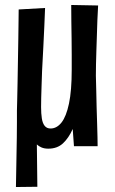

<svg xmlns="http://www.w3.org/2000/svg" viewBox="-20 -587 462 771"><path d="M44 164Q45 100 46 51Q47 2 47.5 -34.5Q48 -71 48 -97.5Q48 -124 48 -143Q48 -153 49 -182.5Q50 -212 50.5 -253.5Q51 -295 52 -340.5Q53 -386 53.5 -428.5Q54 -471 54.5 -503Q55 -535 55 -549L161 -555Q160 -521 158 -482Q156 -443 154 -398.5Q152 -354 149 -303Q148 -272 147 -244.5Q146 -217 145.5 -195Q145 -173 145 -157Q145 -131 148 -111.5Q151 -92 159.5 -81.5Q168 -71 183 -71Q208 -71 227 -95Q246 -119 257 -171Q268 -223 268 -307Q268 -335 268 -367Q268 -399 267.5 -432.5Q267 -466 266.5 -500Q266 -534 266 -567L374 -565Q372 -536 371 -505Q370 -474 369 -443Q368 -412 367 -383Q366 -354 365.5 -328.5Q365 -303 365 -283Q366 -257 366.5 -224Q367 -191 368 -156.5Q369 -122 370 -91Q371 -60 371.5 -36Q372 -12 372 0H277L272 -69Q256 -33 233 -11.5Q210 10 174 10Q158 10 146.5 5Q135 0 128 -7Q129 35 129 77.5Q129 120 130 163Z"/></svg>

Font: Truculenta
Style: Bold
Weight: 700
Designer: Ivan Castro, Eva Sanz & Omnibus-Type Team
Foundry: Omnibus-Type
Version: Version 1.002